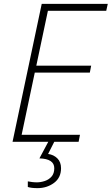

<svg xmlns="http://www.w3.org/2000/svg" viewBox="-20 -734 578 994"><path d="M45 0 196 -714H538L530 -678H228L168 -394H452L445 -358H160L92 -36H394L387 0ZM174 240Q142 240 124 234V205Q135 207 146.5 208.5Q158 210 171 210Q191 210 212 203Q233 196 247 180Q261 164 261 137Q261 88 184 86L230 0H261L229 63Q258 67 277 86Q296 105 296 137Q296 186 259.5 213Q223 240 174 240Z"/></svg>

Font: Noto Sans Disp ExtLt
Style: Italic
Weight: 200
Italic angle: -12°
Designer: Monotype Design Team
Foundry: Monotype Imaging Inc.
Version: Version 2.000;GOOG;noto-source:20170915:90ef993387c0